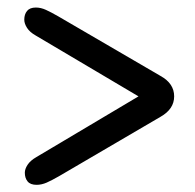

<svg xmlns="http://www.w3.org/2000/svg" viewBox="-20 -604 530 522"><path d="M46 -550.5Q46 -565 53.5 -574.2Q61 -583.5 77.5 -583.5Q91 -583.5 104.8 -577.2Q118.5 -571 138.5 -559.5L416.5 -397.5Q453.5 -377 453.5 -342Q453.5 -307.5 416.5 -286.5L140.5 -125Q120.5 -113.5 106.8 -107.5Q93 -101.5 79.5 -101.5Q62.5 -101.5 55 -110.8Q47.5 -120 47.5 -134.5Q47.5 -144.5 55 -156Q62.5 -167.5 79 -177L356.5 -342L77 -507.5Q61 -516.5 53.5 -528.2Q46 -540 46 -550.5Z"/></svg>

Font: Fraunces 72pt S050
Style: Bold
Weight: 700
Version: Version 1.000; ttfautohint (v1.8.3)